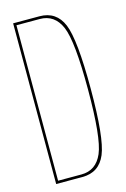

<svg xmlns="http://www.w3.org/2000/svg" viewBox="-107 -727 513 779"><g transform="rotate(-15 150.0 -337.5)"><path d="M29.5 0H140Q210 0 237.5 -65.2Q265 -130.5 265 -337.5Q265 -544 237.8 -609.5Q210.5 -675 140 -675H29.5ZM40.5 -11V-664H138.5Q200.5 -664 227 -602.2Q253.5 -540.5 253.5 -337.5Q253.5 -134.5 227 -72.8Q200.5 -11 138.5 -11Z"/></g></svg>

Font: Anybody Thin Condensed
Style: Regular
Weight: 100
Width: 3
Version: Version 1.113;gftools[0.9.25]